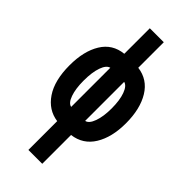

<svg xmlns="http://www.w3.org/2000/svg" viewBox="-309 -819 1117 1117"><g transform="rotate(45 250.0 -260.0)"><path d="M307 240V3Q394 -8 439.5 -82Q485 -156 485 -271Q485 -389 439 -464Q393 -539 307 -550V-760H192V-550Q104 -541 59 -467.5Q14 -394 14 -278Q14 -153 63 -80.5Q112 -8 193 3V240ZM135 -272Q135 -341 150.5 -385Q166 -429 192 -435V-113Q166 -118 150.5 -162Q135 -206 135 -272ZM307 -434Q333 -428 349 -384.5Q365 -341 365 -273Q365 -207 349 -162.5Q333 -118 307 -113Z"/></g></svg>

Font: Noto Sans Mono UI Condensed ExtraBold
Style: Regular
Weight: 800
Width: 3
Designer: Monotype Design team
Foundry: Monotype Imaging Inc.
Version: 1.000